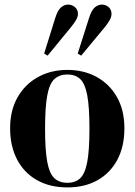

<svg xmlns="http://www.w3.org/2000/svg" viewBox="-20 -800 585 835"><path d="M273 15Q197 15 141 -16.5Q85 -48 54.5 -106Q24 -164 24 -242Q24 -320 56.5 -377Q89 -434 145.5 -465Q202 -496 273 -496Q344 -496 400 -465.5Q456 -435 488.5 -378Q521 -321 521 -242Q521 -163 490.5 -105.5Q460 -48 404.5 -16.5Q349 15 273 15ZM273 -5Q308 -5 329 -25Q350 -45 359.5 -96Q369 -147 369 -240Q369 -334 359.5 -385Q350 -436 329 -456Q308 -476 273 -476Q238 -476 216.5 -456Q195 -436 185.5 -385Q176 -334 176 -240Q176 -147 185.5 -96Q195 -45 216.5 -25Q238 -5 273 -5ZM333 -558 318 -567 367 -721Q378 -756 392.5 -768Q407 -780 423 -780Q440 -780 452.5 -769Q465 -758 465 -739Q465 -727 457 -712.5Q449 -698 435 -681ZM187 -558 172 -567 220 -721Q231 -756 245.5 -768Q260 -780 276 -780Q293 -780 306 -769Q319 -758 319 -739Q319 -727 310.5 -712.5Q302 -698 288 -681Z"/></svg>

Font: DM Serif Display
Style: Regular
Weight: 400
Designer: Colophon Foundry, Frank Grießhammer
Foundry: Colophon Foundry
Version: Version 5.200; ttfautohint (v1.8.3)